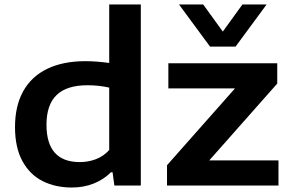

<svg xmlns="http://www.w3.org/2000/svg" viewBox="-20 -828 1296 857"><path d="M47 -261Q47 -355.5 84 -421.5Q121 -487.5 191.5 -521.2Q262 -555 362 -555Q407.5 -555 467.5 -547V-808H608.5V0H490.5L482.5 -59H475Q443.5 -27 398.8 -9Q354 9 300.5 9Q227 9 170 -19.8Q113 -48.5 80 -109Q47 -169.5 47 -261ZM467.5 -158.5V-437Q421 -447.5 370.5 -447.5Q278 -447.5 232.8 -404Q187.5 -360.5 187.5 -271Q187.5 -104.5 336.5 -104.5Q374 -104.5 408.2 -117.5Q442.5 -130.5 467.5 -158.5ZM914 -112H1223V0H725.5V-90.5L1029 -433.5H731.5V-545.5H1217.5V-455ZM1062 -808H1170L1031.5 -620H917.5L779 -808H887L974.5 -687Z"/></svg>

Font: Encode Sans Expanded SemiBold
Style: Regular
Weight: 600
Width: 7
Designer: Multiple Designers
Foundry: Impallari Type
Version: Version 2.000